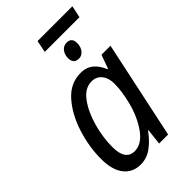

<svg xmlns="http://www.w3.org/2000/svg" viewBox="-249 -902 994 994"><g transform="rotate(-45 248.0 -405.0)"><path d="M161 10Q207 10 244 -17.5Q281 -45 312 -88H315L305 0H371L485 -536H419L392 -461H388Q374 -498 346.5 -522Q319 -546 276 -546Q200 -546 146.5 -485Q93 -424 64.5 -334Q36 -244 36 -156Q36 -75 69.5 -32.5Q103 10 161 10ZM188 -61Q121 -61 121 -158Q121 -228 141.5 -301.5Q162 -375 199 -425Q236 -475 285 -475Q320 -475 340.5 -449.5Q361 -424 361 -382Q361 -328 342 -253Q322 -176 281 -118.5Q240 -61 188 -61ZM222 -754H476L490 -820H235ZM323 -604Q344 -604 358.5 -622Q373 -640 373 -668Q373 -708 336 -708Q312 -708 298 -689.5Q284 -671 284 -646Q284 -604 323 -604Z"/></g></svg>

Font: Noto Sans UI SemiCondensed
Style: Italic
Weight: 400
Width: 4
Italic angle: -12°
Designer: Monotype Design Team
Foundry: Monotype Imaging Inc.
Version: Version 1.901